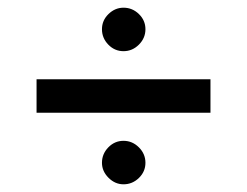

<svg xmlns="http://www.w3.org/2000/svg" viewBox="-20 -545 642 499"><path d="M527 -339V-252H75V-339ZM301 -179Q324 -179 341 -162Q358 -145 358 -122Q358 -99 341 -82.5Q324 -66 301 -66Q279 -66 262 -83Q245 -100 245 -122Q245 -145 261.5 -162Q278 -179 301 -179ZM301 -525Q324 -525 341 -508.5Q358 -492 358 -469Q358 -446 341 -429Q324 -412 301 -412Q278 -412 261.5 -429Q245 -446 245 -469Q245 -492 262 -508.5Q279 -525 301 -525Z"/></svg>

Font: MedMera Sans Display
Style: Regular
Weight: 500
Designer: Kasper Nordkvist
Foundry: UNCUT.wtf
Version: Version 1.300